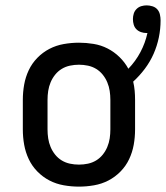

<svg xmlns="http://www.w3.org/2000/svg" viewBox="-20 -687 618 715"><path d="M274 8Q246 8 217.5 3Q189 -2 164 -15Q139 -28 119 -48.5Q99 -69 87 -94.5Q75 -120 70 -148Q65 -176 65 -205V-315Q65 -344 70 -372Q75 -400 87 -425.5Q99 -451 119 -471.5Q139 -492 164 -505Q189 -518 217.5 -523Q246 -528 274 -528Q301 -528 328.5 -523.5Q356 -519 380.5 -506.5Q405 -494 425 -474.5Q445 -455 458 -431Q485 -459 503 -493Q521 -527 529 -564H526Q515 -564 505 -567.5Q495 -571 488 -578Q481 -585 478 -595Q475 -605 475 -616Q475 -626 478 -636Q481 -646 488.5 -653.5Q496 -661 506 -664Q516 -667 526 -667Q537 -667 548 -663.5Q559 -660 566 -652Q573 -644 575.5 -633Q578 -622 578 -611Q578 -579 571.5 -547.5Q565 -516 552 -486.5Q539 -457 519.5 -431Q500 -405 476 -383Q480 -366 481.5 -349Q483 -332 483 -315V-205Q483 -176 478 -148Q473 -120 461 -94.5Q449 -69 429 -48.5Q409 -28 384 -15Q359 -2 330.5 3Q302 8 274 8ZM274 -74Q291 -74 307.5 -77.5Q324 -81 338 -89.5Q352 -98 362.5 -111Q373 -124 379.5 -139.5Q386 -155 388.5 -171.5Q391 -188 391 -205V-315Q391 -332 388.5 -348.5Q386 -365 379.5 -380.5Q373 -396 362.5 -409Q352 -422 338 -430.5Q324 -439 307.5 -442.5Q291 -446 274 -446Q257 -446 240.5 -442.5Q224 -439 210 -430.5Q196 -422 185.5 -409Q175 -396 168.5 -380.5Q162 -365 159.5 -348.5Q157 -332 157 -315V-205Q157 -188 159.5 -171.5Q162 -155 168.5 -139.5Q175 -124 185.5 -111Q196 -98 210 -89.5Q224 -81 240.5 -77.5Q257 -74 274 -74Z"/></svg>

Font: Iosevka Semi-Condensed Medium
Style: Regular
Weight: 500
Monospace: yes
Designer: Belleve Invis
Foundry: Belleve Invis
Version: Version 27.3.5